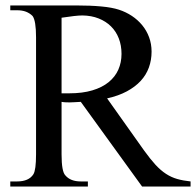

<svg xmlns="http://www.w3.org/2000/svg" viewBox="-20 -682 717 702"><path d="M499.5 0 275.4 -309.6Q262.2 -309.1 252.4 -308.3Q242.7 -307.6 234.9 -307.6Q227.5 -307.6 220.5 -307.9Q213.4 -308.1 205.1 -309.6V-117.7Q205.1 -54.2 219.2 -40.5Q237.8 -18.6 275.4 -18.6H301.3V0H17.6V-18.6H42.5Q85.4 -18.6 102.1 -44.9Q111.8 -60.5 111.8 -117.7V-545.4Q111.8 -606.4 99.1 -623.5Q88.9 -633.8 75 -639.2Q61 -644.5 42.5 -644.5H17.6V-662.1H257.8Q311 -662.1 350.3 -658.4Q389.6 -654.8 415 -646.5Q440.4 -638.2 462.2 -623.8Q483.9 -609.4 500 -589.8Q516.1 -570.3 525.1 -545.9Q534.2 -521.5 534.2 -493.2Q534.2 -462.4 524.4 -435.3Q514.6 -408.2 494.4 -386.2Q474.1 -364.3 443.6 -347.9Q413.1 -331.5 371.6 -322.3L506.8 -131.8Q529.3 -100.6 548.3 -79.8Q567.4 -59.1 586.9 -46.4Q606.4 -33.7 627.9 -27.6Q649.4 -21.5 676.8 -18.6V0ZM424.3 -484.9Q424.3 -516.1 414.3 -541.7Q404.3 -567.4 385.7 -585.7Q367.2 -604 340.8 -614.5Q314.5 -625 281.7 -625.5Q269 -625.5 249.8 -623.3Q230.5 -621.1 205.1 -617.2V-340.8H232.9Q281.7 -340.8 317.6 -351.6Q353.5 -362.3 377.2 -381.6Q400.9 -400.9 412.6 -427.2Q424.3 -453.6 424.3 -484.9Z"/></svg>

Font: Doulos SIL APac
Style: Regular
Weight: 400
Designer: Walt Agee, Victor Gaultney, Peter Martin, Debbi Hosken, Becca Hirsbrunner
Foundry: SIL International
Version: Version 5.000